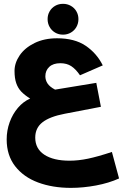

<svg xmlns="http://www.w3.org/2000/svg" viewBox="-20 -760 640 978"><path d="M14 -49.5Q14 -95.5 29.2 -137.5Q44.5 -179.5 71.5 -211Q98.5 -242.5 133.5 -258Q105.5 -275.5 88.5 -293.2Q71.5 -311 62.8 -336.2Q54 -361.5 54 -398.5Q54 -439.5 80.2 -478Q106.5 -516.5 156 -540.8Q205.5 -565 270.5 -565Q360 -565 416.2 -527Q472.5 -489 503.5 -427L387.5 -376.5Q366 -408 343 -423Q320 -438 287.5 -438Q250.5 -438 230.8 -419.2Q211 -400.5 211 -371.5Q211 -352 222 -335Q233 -318 260.5 -303.5L470.5 -338L494 -216L309.5 -180.5Q233.5 -166 196.5 -137.2Q159.5 -108.5 159.5 -59Q159.5 -2.5 205.8 28Q252 58.5 334.5 58.5Q379.5 58.5 428.5 48.2Q477.5 38 550 14L586.5 149Q534.5 172.5 469 184.8Q403.5 197 341 197Q248 197 174 169.5Q100 142 57 86.5Q14 31 14 -49.5ZM222.5 -662.5Q222.5 -684.5 232.8 -702.2Q243 -720 260.8 -730.2Q278.5 -740.5 301 -740.5Q323 -740.5 341 -730.2Q359 -720 369.2 -702.2Q379.5 -684.5 379.5 -662.5Q379.5 -640.5 369.2 -622.5Q359 -604.5 341 -594Q323 -583.5 301 -583.5Q278.5 -583.5 260.8 -594Q243 -604.5 232.8 -622.5Q222.5 -640.5 222.5 -662.5Z"/></svg>

Font: JuliaMono Black
Style: Italic
Weight: 900
Italic angle: -9°
Monospace: yes
Designer: cormullion
Foundry: corm
Version: Version 0.057; ttfautohint (v1.8.4)